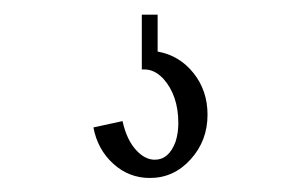

<svg xmlns="http://www.w3.org/2000/svg" viewBox="-20 -38 412 267"><path d="M188.5 209.5Q159.2 209.5 137.5 189.7Q115.7 169.9 109.9 139.2L150.4 130.4Q156.2 157.2 170.4 171.9Q182.1 184.1 195.3 184.1Q214.8 184.1 224.1 159.2Q228 147 228 133.3Q228 94.7 207 71.3Q194.8 58.6 181.2 58.6H177.2V-17.6H199.2V33.7Q229.5 39.1 249 63.5Q268.6 87.9 268.6 121.6Q268.6 157.7 245.1 183.6Q221.7 209.5 188.5 209.5Z"/></svg>

Font: Quaaykop
Style: Regular
Weight: 400
Designer: Tup Wanders
Foundry: Free font, DO NOT SELL
Version: Version 1.00;July 31, 2023;FontCreator 11.5.0.2430 64-bit